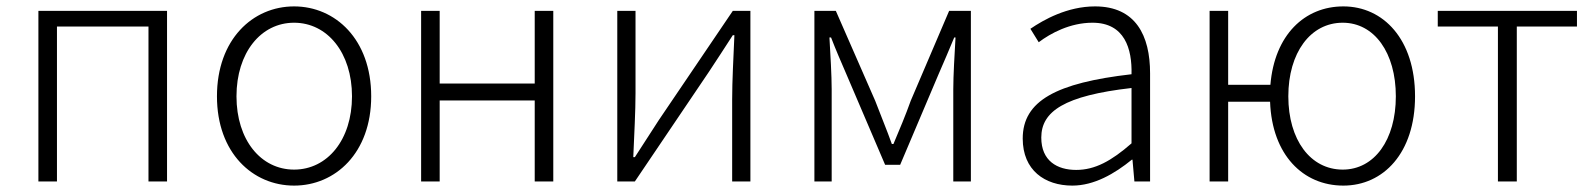

<svg xmlns="http://www.w3.org/2000/svg" viewBox="-20 -567 4977 600"><path d="M100 0H158V-484H444V0H502V-533H100Z M899 13C1028 13 1140 -89 1140 -266C1140 -444 1028 -547 899 -547C770 -547 658 -444 658 -266C658 -89 770 13 899 13ZM899 -37C795 -37 719 -130 719 -266C719 -402 795 -496 899 -496C1003 -496 1080 -402 1080 -266C1080 -130 1003 -37 899 -37Z M1296 0H1354V-253H1651V0H1709V-533H1651V-306H1354V-533H1296Z M1909 0H1964L2195 -342C2216 -374 2249 -424 2270 -457H2275C2272 -386 2268 -315 2268 -256V0H2325V-533H2270L2039 -192C2018 -159 1985 -109 1964 -76H1959C1962 -147 1966 -219 1966 -276V-533H1909Z M2525 0H2579V-288C2579 -331 2575 -397 2572 -450H2577C2592 -411 2609 -372 2625 -335L2746 -52H2793L2913 -335C2929 -372 2946 -411 2962 -450H2966C2963 -397 2959 -331 2959 -288V0H3014V-533H2946L2826 -252C2810 -207 2791 -162 2772 -117H2767C2751 -162 2732 -207 2715 -252L2592 -533H2525Z M3331 13C3399 13 3463 -24 3517 -68H3519L3525 0H3574V-338C3574 -456 3529 -547 3402 -547C3315 -547 3241 -505 3200 -477L3226 -435C3263 -463 3324 -496 3394 -496C3495 -496 3518 -414 3516 -335C3281 -308 3176 -252 3176 -134C3176 -35 3245 13 3331 13ZM3343 -36C3284 -36 3234 -64 3234 -137C3234 -219 3306 -268 3516 -292V-119C3453 -64 3402 -36 3343 -36Z M4176 -37C4075 -37 4006 -130 4006 -266C4006 -402 4075 -496 4176 -496C4275 -496 4342 -402 4342 -266C4342 -130 4275 -37 4176 -37ZM3818 -302V-533H3760V0H3818V-249H3949C3955 -83 4052 13 4178 13C4303 13 4402 -89 4402 -266C4402 -444 4303 -547 4178 -547C4057 -547 3963 -458 3950 -302Z M4661 0H4720V-484H4908V-533H4473V-484H4661Z"/></svg>

Font: Noto Sans T Chinese Light
Style: Regular
Weight: 300
Designer: Ryoko NISHIZUKA (kana & ideographs); Paul D. Hunt (Latin, Greek & Cyrillic); Wenlong ZHANG (bopomofo); Sandoll Communica
Foundry: Adobe Systems Incorporated
Version: Version 1.000;PS 1;hotconv 1.0.78;makeotf.lib2.5.61930